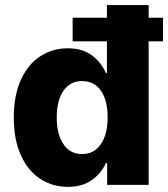

<svg xmlns="http://www.w3.org/2000/svg" viewBox="-20 -727 661 755"><path d="M34.2 -264.6Q34.2 -354 63.2 -415.5Q92.3 -477.1 140.4 -507.1Q188.5 -537.1 246.1 -537.1Q304.7 -537.1 341.6 -509.3Q378.4 -481.4 396.5 -439.5H400.4V-564.5H265.6V-657.2H400.4V-707H564.5V-657.2H621.1V-564.5H564.5V0H401.4V-85.9H396.5Q378.4 -45.4 340.8 -18.8Q303.2 7.8 247.1 7.8Q187 7.8 138.7 -23.4Q90.3 -54.7 62.3 -116.2Q34.2 -177.7 34.2 -264.6ZM403.3 -265.6Q403.3 -332 377 -370.1Q350.6 -408.2 302.7 -408.2Q255.4 -408.2 229.2 -369.6Q203.1 -331.1 203.1 -265.6Q203.1 -198.7 229.5 -159.9Q255.9 -121.1 302.7 -121.1Q350.1 -121.1 376.7 -160.2Q403.3 -199.2 403.3 -265.6Z"/></svg>

Font: Pretendard JP ExtraBold
Style: Regular
Weight: 800
Designer: Base glyphs from Inter by Rasmus Andersson; Hangeul glyphs from Noto Sans CJK(Source Han Sans) by Jang Soo-young and Kan
Foundry: Kil Hyung-jin
Version: Version 1.309